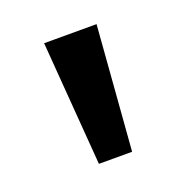

<svg xmlns="http://www.w3.org/2000/svg" viewBox="-63 -772 362 375"><g transform="rotate(-20 118.5 -585.0)"><path d="M173 -714H64L84 -456H153Z"/></g></svg>

Font: Noto Sans Canadian Aboriginal Medium
Style: Regular
Weight: 500
Designer: Monotype Design Team, Typotheque's Kevin King
Foundry: Monotype Imaging Inc.
Version: Version 2.004